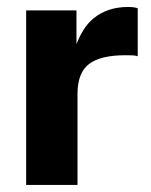

<svg xmlns="http://www.w3.org/2000/svg" viewBox="-20 -527 427 543"><path d="M342.4 -507.3C303.2 -507.3 270.2 -496.4 243.7 -474.4C222.8 -457.1 207.9 -431.7 196.3 -402V-497.6H54V-4H199.2V-261.5C199.2 -301.5 210.2 -329.7 232.1 -346.2C254 -362.6 288.2 -370.8 334.6 -370.8C343 -370.8 350.1 -370.7 355.9 -370.4C361.7 -370 366.3 -369.2 369.5 -367.9V-503.5C363.8 -506 354.6 -507.3 342.4 -507.3Z"/></svg>

Font: Diatome
Style: Bold
Weight: 700
Designer: 15.100.17
Foundry: 15.100.17
Version: Version 1.004;Fontself Maker 3.5.8